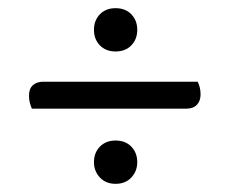

<svg xmlns="http://www.w3.org/2000/svg" viewBox="-20 -532 562 470"><path d="M436 -266H58Q55 -273 53 -280.5Q51 -288 51 -298Q51 -315 60.5 -323.5Q70 -332 86 -332H464Q467 -326 469 -318Q471 -310 471 -301Q471 -285 462 -275.5Q453 -266 436 -266ZM210 -135Q210 -158 224.5 -173Q239 -188 263 -188Q287 -188 301.5 -173Q316 -158 316 -135Q316 -113 301.5 -97.5Q287 -82 263 -82Q239 -82 224.5 -97.5Q210 -113 210 -135ZM210 -459Q210 -482 224.5 -497Q239 -512 263 -512Q287 -512 301.5 -497Q316 -482 316 -459Q316 -436 301.5 -421Q287 -406 263 -406Q239 -406 224.5 -421Q210 -436 210 -459Z"/></svg>

Font: Baloo Bhaina 2
Style: Regular
Weight: 400
Designer: Yesha Goshar, Manish Minz, Shuchita Grover and Ek Type
Foundry: Ek Type
Version: Version 1.700